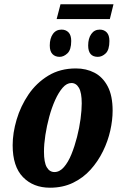

<svg xmlns="http://www.w3.org/2000/svg" viewBox="-20 -865 563 895"><path d="M244 -776 262 -845H509L492 -776ZM258 -600Q237 -600 224.5 -613Q212 -626 212 -653Q212 -686 226.5 -706.5Q241 -727 267 -727Q287 -727 299.5 -714Q312 -701 312 -674Q312 -633 294.5 -616.5Q277 -600 258 -600ZM436 -600Q391 -600 391 -653Q391 -686 405.5 -706.5Q420 -727 445 -727Q465 -727 477.5 -714Q490 -701 490 -674Q490 -633 473 -616.5Q456 -600 436 -600ZM213 10Q135 10 87 -39.5Q39 -89 39 -188Q39 -245 57.5 -307.5Q76 -370 112.5 -424Q149 -478 204.5 -512Q260 -546 334 -546Q382 -546 420.5 -526Q459 -506 482 -462.5Q505 -419 505 -349Q505 -305 494 -256Q483 -207 460 -160Q437 -113 402.5 -74.5Q368 -36 320.5 -13Q273 10 213 10ZM234 -63Q258 -63 278 -86Q298 -109 313 -146Q328 -183 339 -226Q350 -269 355.5 -310.5Q361 -352 361 -383Q361 -433 348 -455.5Q335 -478 313 -478Q291 -478 272 -456Q253 -434 237 -398.5Q221 -363 209.5 -320.5Q198 -278 191.5 -235.5Q185 -193 185 -158Q185 -108 198 -85.5Q211 -63 234 -63Z"/></svg>

Font: Noto Serif ExtraCondensed ExtraBold
Style: Italic
Weight: 800
Width: 2
Italic angle: -12°
Designer: Monotype Design Team
Foundry: Monotype Imaging Inc.
Version: Version 2.013